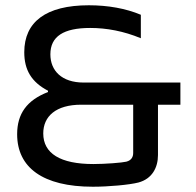

<svg xmlns="http://www.w3.org/2000/svg" viewBox="-20 -699 744 728"><path d="M288 -302H485V-119C485 -105 479 -91 459 -86C443 -82 378 -77 334 -77C209 -77 144 -117 144 -193C144 -258 192 -302 288 -302ZM45 -190C45 -64 142 9 332 9C391 9 470 2 505 -7C557 -21 579 -64 579 -111V-302H664V-386H297C214 -386 171 -431 171 -493C171 -561 221 -593 322 -593C384 -593 449 -581 514 -554V-643C457 -667 389 -679 317 -679C154 -679 72 -616 72 -501C72 -434 99 -388 162 -355V-350C82 -319 45 -268 45 -190Z"/></svg>

Font: LT Wave Alt
Style: Regular
Weight: 400
Designer: Daniel Lyons
Version: Version 2.5 (Glyphs App)